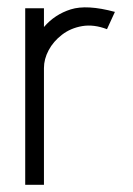

<svg xmlns="http://www.w3.org/2000/svg" viewBox="-20 -513 369 533"><path d="M50 0V-490H102V-438Q132 -473 176.5 -487Q221 -501 299 -480L277 -432Q240 -446 208 -440.5Q176 -435 152 -416.5Q128 -398 115 -373.5Q102 -349 102 -324V0Z"/></svg>

Font: Kulim Park ExtraLight
Style: Regular
Weight: 275
Designer: Noponies / Dale Sattler
Foundry: Noponies
Version: Version 1.000; ttfautohint (v1.8.3)